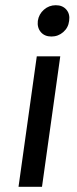

<svg xmlns="http://www.w3.org/2000/svg" viewBox="-20 -716 296 736"><path d="M121 -500H211L141 0H51ZM177 -576Q151 -576 136.5 -593Q122 -610 125 -636Q129 -662 148.5 -679Q168 -696 194 -696Q220 -696 234.5 -679Q249 -662 245 -636Q242 -610 222.5 -593Q203 -576 177 -576Z"/></svg>

Font: Retni Sans Medium
Style: Italic
Weight: 500
Italic angle: -8°
Designer: Vitaly Kuzmin
Foundry: ParaType Ltd.
Version: Version 1.00;June 10, 2019;FontCreator 11.5.0.2425 64-bit; t